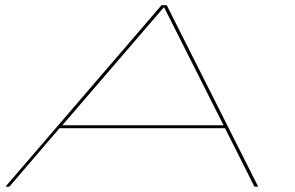

<svg xmlns="http://www.w3.org/2000/svg" viewBox="-20 -698 1105 718"><path d="M0.5 0 584 -678.5H603.5L945.5 0H931.5L821.5 -218.5H202.5L15 0ZM213 -229.5H816L593.5 -671H593Z"/></svg>

Font: Anybody UltraExpanded Thin
Style: Italic
Weight: 100
Width: 9
Italic angle: -10°
Designer: Tyler Finck
Foundry: Etcetera Type Company
Version: Version 1.010; ttfautohint (v1.8.3) -l 8 -r 50 -G 200 -x 14 